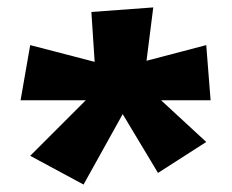

<svg xmlns="http://www.w3.org/2000/svg" viewBox="-20 -788 623 515"><path d="M544.9 -519H412.1L533.2 -407.2L403.8 -324.2L309.1 -481.9L204.1 -293L61 -370.1L210 -519H35.2L61 -667L233.9 -622.1L225.1 -755.9L391.1 -768.1L373 -625L533.2 -667Z"/></svg>

Font: Galindo
Style: Regular
Weight: 400
Version: Version 1.000